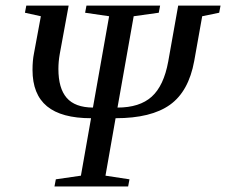

<svg xmlns="http://www.w3.org/2000/svg" viewBox="-20 -675 818 695"><path d="M361.8 -39.1 448.7 -25.9 443.8 0H177.2L182.1 -25.9L272.9 -39.1L309.6 -247.1Q202.6 -247.1 150.1 -290.3Q97.7 -333.5 97.7 -421.9Q97.7 -456.1 103 -481.9L127.9 -616.2L70.3 -628.9L75.2 -654.8H228.5L196.3 -479.5Q191.4 -452.1 191.4 -425.3Q191.4 -355.5 221.4 -320.8Q251.5 -286.1 316.4 -285.6L375 -616.2L288.1 -628.9L293 -654.8H559.6L554.7 -628.9L463.9 -616.2L405.3 -285.6Q485.4 -285.6 529.1 -325Q572.8 -364.3 588.9 -452.1L625 -654.8H778.3L773.4 -628.9L711.9 -616.2L683.1 -454.6Q663.1 -344.2 595.2 -295.7Q527.3 -247.1 398.4 -247.1Z"/></svg>

Font: Liberation Serif
Style: Italic
Weight: 400
Italic angle: -16.333°
Designer: Steve Matteson
Foundry: Ascender Corporation
Version: Version 2.1.5